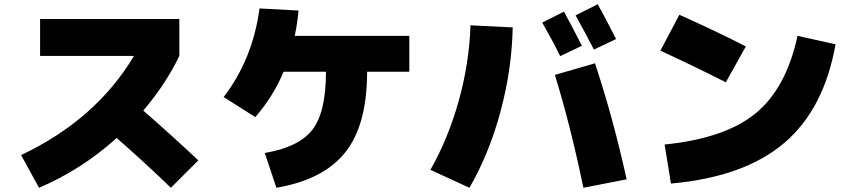

<svg xmlns="http://www.w3.org/2000/svg" viewBox="-20 -840 4040 910"><path d="M170 -575V-750H830V-575Q765 -440 659 -316Q792 -200 920 -80L790 50Q667 -69 533 -186Q367 -36 165 50L80 -105Q435 -273 615 -575Z M1290 50 1235 -115Q1396 -142 1460.5 -225Q1525 -308 1525 -500H1324Q1276 -384 1190 -285L1040 -380Q1178 -560 1210 -800L1395 -790Q1389 -727 1377 -670H1920V-500H1720Q1720 -248 1616.5 -118Q1513 12 1290 50Z M2738 -623 2635 -574Q2596 -653 2550 -733L2653 -785Q2699 -700 2738 -623ZM2900 -655 2795 -605Q2750 -692 2708 -767L2813 -820Q2849 -755 2900 -655ZM2950 10 2745 50Q2686 -237 2610 -485L2800 -540Q2886 -281 2950 10ZM2205 50 2020 -35Q2105 -185 2154.5 -363Q2204 -541 2210 -720L2410 -710Q2406 -512 2352.5 -312.5Q2299 -113 2205 50Z M3515 -620 3420 -450Q3274 -524 3110 -600L3200 -770Q3362 -698 3515 -620ZM3760 -670 3940 -630Q3886 -323 3696.5 -162Q3507 -1 3160 30L3130 -155Q3416 -184 3561 -302.5Q3706 -421 3760 -670Z"/></svg>

Font: Mplus 1p Black
Style: Regular
Weight: 900
Version: Version 1.061